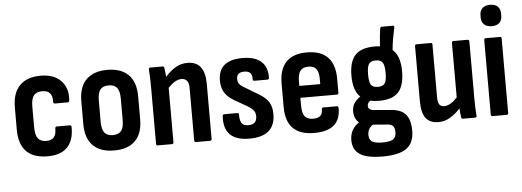

<svg xmlns="http://www.w3.org/2000/svg" viewBox="-55 -857 3282 1208"><g transform="rotate(-5 1586.5 -253.0)"><path d="M218 8Q38 8 38 -177V-317Q38 -407 84 -454Q130 -501 217 -501Q300 -501 344.5 -455Q389 -409 383 -336Q383 -319 372 -319H291Q281 -319 281 -332Q284 -403 218 -403Q182 -403 165 -382Q148 -361 148 -312V-182Q148 -132 165 -110.5Q182 -89 218 -89Q281 -89 280 -160Q280 -174 290 -174H372Q383 -174 383 -162Q384 -79 342.5 -35.5Q301 8 218 8Z M638 8Q551 8 504.5 -38Q458 -84 458 -174V-318Q458 -409 504.5 -455Q551 -501 638 -501Q724 -501 770.5 -455Q817 -409 817 -318V-174Q817 -84 771 -38Q725 8 638 8ZM638 -89Q674 -89 690.5 -110Q707 -131 707 -179V-313Q707 -361 690.5 -382Q674 -403 638 -403Q601 -403 584.5 -382Q568 -361 568 -313V-179Q568 -131 585 -110Q602 -89 638 -89Z M913 0Q903 0 903 -11V-367Q903 -401 902 -430Q901 -459 899 -479Q898 -492 908 -492H986Q995 -492 997 -482Q998 -471 1000 -456Q1002 -441 1003 -425Q1034 -460 1068 -480.5Q1102 -501 1144 -501Q1254 -501 1254 -359V-11Q1254 0 1244 0H1155Q1144 0 1144 -11V-343Q1144 -403 1097 -403Q1059 -403 1013 -355V-11Q1013 0 1003 0Z M1491 8Q1326 8 1336 -147Q1337 -159 1347 -159H1430Q1439 -159 1439 -147Q1439 -110 1450.5 -93.5Q1462 -77 1492 -77Q1546 -77 1546 -129Q1546 -150 1535.5 -164.5Q1525 -179 1502 -193L1413 -244Q1375 -267 1356.5 -297Q1338 -327 1338 -371Q1338 -501 1491 -501Q1571 -501 1610 -465Q1649 -429 1647 -363Q1646 -352 1637 -352H1554Q1543 -352 1544 -365Q1546 -415 1495 -415Q1447 -415 1447 -373Q1447 -354 1456.5 -341Q1466 -328 1490 -315L1575 -264Q1617 -239 1636 -209.5Q1655 -180 1655 -133Q1655 8 1491 8Z M1901 8Q1723 8 1723 -171V-318Q1723 -501 1898 -501Q2074 -501 2074 -318V-231Q2074 -220 2064 -220H1833V-171Q1833 -124 1849 -103Q1865 -82 1902 -82Q1963 -82 1961 -135Q1961 -147 1971 -147H2057Q2065 -147 2067 -136Q2069 8 1901 8ZM1833 -295H1965V-326Q1965 -371 1949.5 -391Q1934 -411 1900 -411Q1865 -411 1849 -390.5Q1833 -370 1833 -326Z M2325 -158Q2294 -158 2270 -164Q2251 -152 2251 -133Q2251 -120 2259.5 -112.5Q2268 -105 2288 -103L2396 -94Q2459 -89 2487.5 -55Q2516 -21 2516 48Q2516 123 2469 158Q2422 193 2317 193Q2218 193 2173.5 163.5Q2129 134 2129 74Q2129 4 2187 -34Q2157 -58 2156 -105Q2156 -136 2170.5 -157.5Q2185 -179 2209 -195Q2165 -236 2165 -330Q2165 -419 2203 -460Q2241 -501 2326 -501Q2344 -501 2360 -499Q2362 -533 2365 -560.5Q2368 -588 2371 -609Q2373 -621 2381 -621H2451Q2463 -621 2460 -609Q2453 -576 2447 -543Q2441 -510 2437 -469Q2485 -429 2485 -330Q2485 -240 2447 -199Q2409 -158 2325 -158ZM2325 -246Q2357 -246 2369 -264Q2381 -282 2381 -329Q2381 -376 2369 -394.5Q2357 -413 2325 -413Q2293 -413 2281.5 -394.5Q2270 -376 2270 -329Q2270 -282 2281.5 -264Q2293 -246 2325 -246ZM2322 105Q2373 105 2391.5 91.5Q2410 78 2410 47Q2410 21 2399 8.5Q2388 -4 2361 -5L2273 -12Q2239 9 2239 50Q2239 80 2258 92.5Q2277 105 2322 105Z M2687 8Q2631 8 2605.5 -26.5Q2580 -61 2580 -134V-481Q2580 -492 2590 -492H2680Q2690 -492 2690 -481V-150Q2690 -116 2699.5 -102.5Q2709 -89 2730 -89Q2751 -89 2771.5 -101.5Q2792 -114 2813 -137V-481Q2813 -492 2824 -492H2912Q2923 -492 2923 -481V-125Q2923 -90 2924 -62Q2925 -34 2927 -13Q2929 0 2917 0H2842Q2831 0 2830 -10Q2826 -36 2824 -66Q2794 -33 2759.5 -12.5Q2725 8 2687 8Z M3027 0Q3017 0 3017 -11V-481Q3017 -492 3027 -492H3117Q3127 -492 3127 -481V-11Q3127 0 3117 0ZM3072 -564Q3041 -564 3024 -580Q3007 -596 3007 -624V-638Q3007 -667 3024 -683Q3041 -699 3072 -699Q3104 -699 3120.5 -683Q3137 -667 3137 -638V-624Q3137 -596 3120.5 -580Q3104 -564 3072 -564Z"/></g></svg>

Font: Sofia Sans Condensed
Style: Bold
Weight: 700
Designer: Botio Nikoltchev, Ani Petrova
Foundry: lettersoup
Version: Version 4.101; ttfautohint (v1.8.4.7-5d5b)